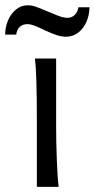

<svg xmlns="http://www.w3.org/2000/svg" viewBox="-20 -725 367 745"><path d="M197.8 -231.9Q197.8 -178.2 200.4 -107.2Q203.1 -36.1 207.5 0H123V-258.8Q123 -439 115.7 -498H197.8ZM88.4 -704.6Q101.6 -704.6 113.5 -700.7Q125.5 -696.8 147 -688L167 -679.7L179.2 -674.8Q202.6 -664.6 216.1 -660.2Q229.5 -655.8 241.2 -655.8Q258.3 -655.8 270 -667.2Q281.7 -678.7 284.2 -696.8H327.1Q327.1 -668.5 316.2 -642.1Q305.2 -615.7 284.4 -599.1Q263.7 -582.5 235.8 -582.5Q219.2 -582.5 200.4 -588.6Q181.6 -594.7 157.2 -606Q127 -620.6 112.5 -626Q98.1 -631.3 85.9 -631.3Q67.9 -631.3 56.4 -620.4Q44.9 -609.4 43 -590.8H0Q0 -618.7 10.7 -644.8Q21.5 -670.9 41.5 -687.7Q61.5 -704.6 88.4 -704.6Z"/></svg>

Font: Lesson One Light
Style: Regular
Weight: 300
Designer: But Ko, Victor Gaultney, Annie Olsen, Julie Remington, Don Collingsworth, Eric Hays, Becca Hirsbrunner
Version: Version 1.100